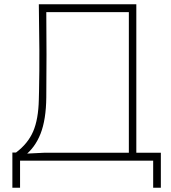

<svg xmlns="http://www.w3.org/2000/svg" viewBox="-20 -753 800 900"><path d="M93 -21 85 -32 187 -37H584V-696H197Q199 -497 197 -297Q196 -192 170 -126Q144 -60 93 -21ZM38 -38H55Q111 -80 135.5 -137Q160 -194 162 -286Q163 -306 163 -326Q165 -420 164.5 -519.5Q164 -619 162 -733H619V-37H734V127H698V0H74V127H38Z"/></svg>

Font: Kreadon
Style: Regular
Weight: 400
Designer: kohakuno
Foundry: StudioGnu
Version: Version 1.000;Glyphs 3.1.2 (3151)